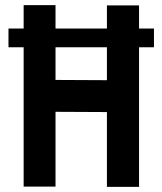

<svg xmlns="http://www.w3.org/2000/svg" viewBox="-20 -727 632 747"><path d="M72 -707V-616H13V-543H72V-1H196V-292L396 -291V0H521V-543H579V-616H521V-706H396V-616H196V-707ZM196 -416V-543H396V-415Z"/></svg>

Font: Lineal
Style: Bold
Weight: 700
Designer: Created by Frank Adebiaye with contributions from Anton Moglia & Ariel Martín Pérez
Created by Frank ADEBIAYE with FontF
Foundry: Velvetyne Type Foundry
Version: Version 2.000;Glyphs 3.2 (3227)